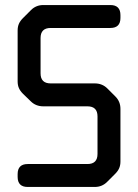

<svg xmlns="http://www.w3.org/2000/svg" viewBox="-20 -733 548 762"><path d="M418 -622H181Q141 -622 141 -582V-442Q141 -402 181 -402H356Q386 -402 406 -382L438 -350Q458 -330 458 -301V-92Q458 -77 453 -65.5Q448 -54 437 -43L405 -11Q385 9 356 9H90Q50 9 50 -31V-42Q50 -82 90 -82H327Q367 -82 367 -122V-271Q367 -311 327 -311H152Q122 -311 102 -331L71 -361Q60 -372 55 -383.5Q50 -395 50 -410V-612Q50 -627 55 -638.5Q60 -650 71 -661L103 -693Q123 -713 152 -713H418Q458 -713 458 -673V-662Q458 -622 418 -622Z"/></svg>

Font: ZCOOL QingKe HuangYou
Style: Regular
Weight: 400
Version: Version 1.000